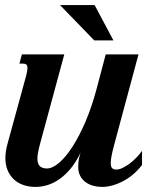

<svg xmlns="http://www.w3.org/2000/svg" viewBox="-20 -736 659 767"><path d="M84.5 -433.6Q89.8 -454.1 89.8 -463.9Q89.8 -474.6 85 -478.3Q80.1 -481.9 71.3 -481.9H57.6L67.4 -518.6H236.8L141.1 -165.5Q135.7 -145.5 132.6 -129.9Q129.4 -114.3 129.4 -103Q129.4 -81.5 139.2 -72.3Q148.9 -63 167.5 -63Q189.5 -63 216.1 -85.7Q242.7 -108.4 269.5 -149.9Q296.4 -191.4 321.3 -249.5Q346.2 -307.6 365.2 -378.4L402.3 -518.6H533.2L436 -157.2Q422.4 -106.9 422.4 -84.5Q422.4 -69.8 428 -64.2Q433.6 -58.6 444.8 -58.6Q456.1 -58.6 469.7 -65.2Q483.4 -71.8 497.6 -82.3Q511.7 -92.8 524.7 -106.2Q537.6 -119.6 547.4 -133.3V-77.1Q531.2 -55.7 511.7 -39.3Q492.2 -22.9 471.2 -12Q450.2 -1 428.7 4.9Q407.2 10.7 387.2 10.7Q369.6 10.7 352.5 6.1Q335.4 1.5 322 -8.3Q308.6 -18.1 300.5 -33.2Q292.5 -48.3 292.5 -68.8Q292.5 -79.1 293.9 -92.5Q295.4 -106 301.8 -126.5Q284.2 -88.9 262.7 -63Q241.2 -37.1 217.5 -20.5Q193.8 -3.9 169.4 3.4Q145 10.7 122.6 10.7Q94.7 10.7 72.3 2.7Q49.8 -5.4 34.2 -20.5Q18.6 -35.6 10 -56.9Q1.5 -78.1 1.5 -104.5Q1.5 -130.9 10.3 -162.6ZM433.1 -574.7H356.4L219.7 -715.8H357.9Z"/></svg>

Font: Arian AMU Serif
Style: Bold Italic
Weight: 700
Italic angle: -15°
Designer: Ruben Hakobyan (Tarumian)
Foundry: Ruben Hakobyan (Tarumian)
Version: Version 1.002